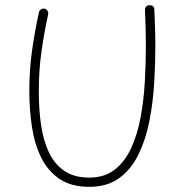

<svg xmlns="http://www.w3.org/2000/svg" viewBox="-20 -702 699 732"><path d="M149.9 -668.9Q156.7 -667.5 160.9 -660.9Q165 -654.3 163.6 -647.5Q147.9 -575.2 137.9 -504.2Q127.9 -433.1 127.9 -353Q127.9 -287.1 136.2 -228Q144.5 -168.9 165.5 -123.3Q186.5 -77.6 224.1 -51.3Q261.7 -24.9 320.3 -24.9Q378.9 -24.9 418 -55.7Q457 -86.4 480.7 -138.7Q504.4 -190.9 516.4 -256.3Q528.3 -321.8 532.2 -392.1Q536.1 -462.4 536.1 -527.8Q536.1 -561 535.2 -596.7Q534.2 -632.3 532.7 -663.6Q532.2 -671.4 537.1 -676.8Q542 -682.1 549.3 -682.1Q567.4 -683.1 568.4 -665.5Q569.8 -634.3 571 -598.1Q572.3 -562 572.3 -527.8Q572.3 -460.4 567.9 -386.2Q563.5 -312 549.8 -241.7Q536.1 -171.4 508.5 -114.3Q481 -57.1 435.1 -23.4Q389.2 10.3 320.3 10.3Q251 10.3 206.3 -20.3Q161.6 -50.8 136.5 -102.5Q111.3 -154.3 101.6 -219.7Q91.8 -285.2 91.8 -355Q91.8 -436 102.1 -508.8Q112.3 -581.5 128.4 -655.3Q129.9 -662.1 136.5 -666.3Q143.1 -670.4 149.9 -668.9Z"/></svg>

Font: Mikhak-FD ExtraLight
Style: Regular
Weight: 200
Designer: Amin Abedi
Version: Version 3.2